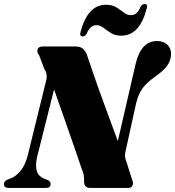

<svg xmlns="http://www.w3.org/2000/svg" viewBox="-46 -930 867 950"><path d="M138.5 -157Q127.5 -111.5 136.2 -83.5Q145 -55.5 178 -44L189.5 -39.5Q204.5 -33 204.5 -20Q204.5 0 181 0H-2.5Q-26.5 0 -26.5 -19Q-26.5 -34 -8.5 -41.5L5.5 -47Q31 -55.5 55 -83.8Q79 -112 91.5 -162L181.5 -528Q191.5 -563 173 -589.5L147.5 -657Q135.5 -671 140 -685.5Q144.5 -700 165.5 -700H327Q349 -700 361 -691.2Q373 -682.5 383 -662Q413.5 -570.5 439 -499Q464.5 -427.5 488.2 -364Q512 -300.5 537 -232L625.5 -615.5Q652.5 -727 731 -727Q762 -727 781.2 -709.8Q800.5 -692.5 800.5 -662.5Q800 -631.5 781.8 -605.8Q763.5 -580 722.5 -551.5Q681.5 -522.5 660 -494Q638.5 -465.5 627.5 -419L576 -185.5Q572 -169 572.2 -158.5Q572.5 -148 578 -134.5L608.5 -38.5Q615 -23.5 609.2 -11.8Q603.5 0 588 0H401Q369 0 370 -34Q371.5 -67 359 -92.5Q345.5 -132.5 323.8 -195.5Q302 -258.5 275.5 -334.2Q249 -410 221.5 -487.5ZM554 -753.5Q523.5 -753.5 503 -766.5Q482.5 -779.5 466 -792.5Q449.5 -805.5 431.5 -805.5Q399.5 -805.5 382.5 -762.5Q375.5 -750 363 -750Q346.5 -750 352.5 -772Q369.5 -837.5 401 -872Q432.5 -906.5 479 -906.5Q509.5 -906.5 530 -893.5Q550.5 -880.5 567 -867.8Q583.5 -855 601.5 -855Q634 -855 650 -897.5Q657.5 -910 670 -910Q686.5 -910 680 -888.5Q645.5 -753.5 554 -753.5Z"/></svg>

Font: Fraunces 72pt S000 Black
Style: Italic
Weight: 900
Italic angle: -16°
Version: Version 1.000; ttfautohint (v1.8.3)